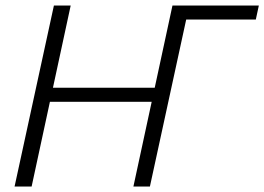

<svg xmlns="http://www.w3.org/2000/svg" viewBox="-20 -678 961 698"><path d="M465 0 607 -658H668L525 0ZM33 0 176 -658H237L95 0ZM120 -308 132 -359H583L573 -308ZM625 -607 636 -658H921L910 -607Z"/></svg>

Font: Ysabeau Infant Light
Style: Italic
Weight: 300
Italic angle: -12°
Designer: Christian Thalmann (Catharsis Fonts)
Version: Version 2.001;gftools[0.9.30]; featfreeze: ss01,ss02,lnum